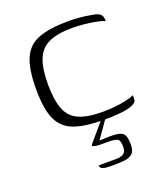

<svg xmlns="http://www.w3.org/2000/svg" viewBox="-114 -485 651 750"><g transform="rotate(-20 212.0 -110.5)"><path d="M255 5Q181 5 134.5 -11Q88 -27 67.5 -70.5Q47 -114 47 -198Q47 -283 67.5 -327.5Q88 -372 134.5 -388.5Q181 -405 255 -405Q281 -405 303.5 -403Q326 -401 353 -396Q368 -394 377 -389.5Q386 -385 390 -377Q394 -369 394 -355Q382 -361 358.5 -365.5Q335 -370 309 -372.5Q283 -375 262 -375Q200 -375 164 -358.5Q128 -342 112.5 -304Q97 -266 97 -200Q97 -135 112 -96.5Q127 -58 163 -42Q199 -26 262 -26Q292 -26 317 -29Q342 -32 362 -36.5Q382 -41 394 -47V-30Q394 -18 376.5 -10Q359 -2 328 1.5Q297 5 255 5ZM221 184Q196 184 185.5 180Q175 176 175 165Q180 165 197.5 165Q215 165 241 165Q270 165 280 156.5Q290 148 290 130Q290 105 281.5 98Q273 91 237 91H205Q200 91 193.5 90Q187 89 182 87.5Q177 86 176 83Q178 79 187.5 68Q197 57 209 43Q221 29 231.5 16.5Q242 4 247 -2H265L211 75Q257 72 281 74.5Q305 77 313 89.5Q321 102 321 130Q321 158 308.5 169Q296 180 273.5 182Q251 184 221 184Z"/></g></svg>

Font: Genos Light
Style: Regular
Weight: 300
Designer: Robert E. Leuschke
Foundry: Robert E. Leuschke
Version: Version 1.010